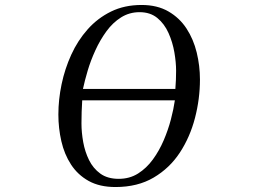

<svg xmlns="http://www.w3.org/2000/svg" viewBox="-20 -750 1040 773"><path d="M311 -346Q308 -300 308 -253Q308 -217 315 -178Q322 -139 338.5 -105.5Q355 -72 384 -51Q413 -30 458 -30Q502 -30 536 -51.5Q570 -73 595.5 -108Q621 -143 639 -185Q657 -227 668 -269Q679 -311 684 -346ZM689 -465Q689 -499 682 -539.5Q675 -580 658.5 -617Q642 -654 613.5 -677.5Q585 -701 542 -701Q501 -701 467.5 -680Q434 -659 408.5 -624Q383 -589 364 -547.5Q345 -506 333 -465.5Q321 -425 314 -392H686Q689 -428 689 -465ZM785 -430Q785 -352 765 -275Q745 -198 704 -135.5Q663 -73 598.5 -35Q534 3 445 3Q381 3 337 -21.5Q293 -46 266 -87.5Q239 -129 227 -181.5Q215 -234 215 -289Q215 -349 228 -411Q241 -473 267 -530Q293 -587 333 -632Q373 -677 427 -703.5Q481 -730 550 -730Q613 -730 658 -704Q703 -678 731 -635Q759 -592 772 -538.5Q785 -485 785 -430Z"/></svg>

Font: Kaisei Tokumin
Style: Regular
Weight: 400
Designer: Font-Kai, 金井和夫
Foundry: KAZUO KANAI
Version: Version 5.003